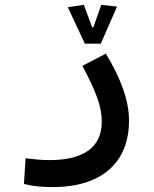

<svg xmlns="http://www.w3.org/2000/svg" viewBox="-20 -529 626 782"><path d="M196.8 232.9Q157.7 232.9 131.3 230Q105 227.1 77.6 220.2L84 115.7Q111.8 118.7 132.6 120.8Q153.3 123 183.6 123Q285.2 123 339.8 84.2Q394.5 45.4 394.5 -34.7Q394.5 -80.6 375 -133.5Q355.5 -186.5 315.4 -260.7L411.1 -310.5Q457.5 -234.4 481.4 -166.5Q505.4 -98.6 505.4 -38.1Q505.4 49.8 468 110.4Q430.7 170.9 361.3 201.9Q292 232.9 196.8 232.9ZM325.7 -351.1 256.3 -499.5 321.3 -509.3 355.5 -417.5H363.3L376.5 -385.3H348.6L392.6 -509.3L456.5 -502L390.6 -351.1Z"/></svg>

Font: Cascadia Code Medium
Style: Regular
Weight: 500
Monospace: yes
Designer: Aaron Bell
Foundry: Saja Typeworks
Version: Version 2407.024